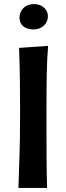

<svg xmlns="http://www.w3.org/2000/svg" viewBox="-20 -926 327 946"><path d="M74 -690C78 -582 79 -481 79 -379C79 -174 74 -128 71 0H212C209 -103 209 -196 209 -356C209 -528 210 -614 217 -700ZM76 -838C76 -801 106 -781 144 -781C188 -781 216 -810 216 -846C216 -882 185 -906 147 -906C103 -906 76 -875 76 -838Z"/></svg>

Font: CantoraOne
Style: Regular
Weight: 400
Designer: Pablo Impallari, Rodrigo Fuenzalida
Foundry: Pablo Impallari
Version: Version 1.001